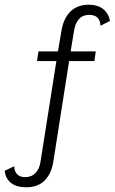

<svg xmlns="http://www.w3.org/2000/svg" viewBox="-77 -613 486 814"><path d="M34 181Q-8 181 -31 162Q-54 143 -57 111L-17 92Q-14 138 30 138Q57 138 74 120Q91 102 95 71L162 -354H80L86 -395H181L166 -378L183 -480Q192 -535 221.5 -564Q251 -593 299 -593Q337 -593 360.5 -574.5Q384 -556 389 -524L349 -504Q347 -550 301 -550Q274 -550 258 -532.5Q242 -515 237 -483L220 -380L210 -395H329L323 -354H216L149 73Q141 123 112.5 152Q84 181 34 181Z"/></svg>

Font: Rokkitt SemiBold Light
Style: Italic
Weight: 300
Italic angle: -9°
Version: Version 3.103